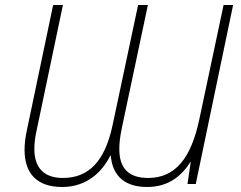

<svg xmlns="http://www.w3.org/2000/svg" viewBox="-20 -734 962 766"><path d="M228 12C329 12 389 -51 420 -113H422C427 -52 459 12 567 12C655 12 706 -35 740 -88H741L728 0H761L910 -714H872L775 -257C742 -102 679 -24 571 -24C493 -24 456 -63 456 -139C456 -160 458 -184 466 -223L570 -714H531L429 -234C398 -89 333 -24 231 -24C155 -24 117 -65 117 -140C117 -162 120 -187 127 -218L231 -714H192L88 -218C81 -186 78 -161 78 -136C78 -40 129 12 228 12Z"/></svg>

Font: Noto Sans ExtraLight
Style: Italic
Weight: 200
Italic angle: -12°
Designer: Monotype Design Team
Foundry: Monotype Imaging Inc.
Version: Version 2.013